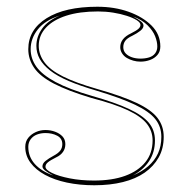

<svg xmlns="http://www.w3.org/2000/svg" viewBox="-20 -535 562 570"><path d="M260 15Q216 15 178.5 7Q141 -1 113.5 -16Q86 -31 70.5 -52Q55 -73 55 -99Q55 -115 64 -126Q73 -137 86.5 -143Q100 -149 115 -149Q130 -149 143.5 -144Q157 -139 165.5 -130Q174 -121 174 -107Q174 -94 167 -84Q160 -74 147 -68Q129 -59 122 -53Q115 -47 115 -40Q115 -31 134.5 -21.5Q154 -12 187 -5.5Q220 1 259 1Q313 1 351.5 -13Q390 -27 411.5 -53.5Q433 -80 433 -118Q433 -146 416 -167.5Q399 -189 360 -207.5Q321 -226 252 -244Q182 -265 140.5 -286.5Q99 -308 81.5 -333.5Q64 -359 64 -389Q64 -447 118.5 -481Q173 -515 269 -515Q320 -515 362 -500Q404 -485 430 -459Q456 -433 456 -397Q456 -382 447.5 -372Q439 -362 425.5 -357Q412 -352 397 -352Q386 -352 375.5 -355Q365 -358 356.5 -363Q348 -368 342.5 -376.5Q337 -385 337 -395Q337 -421 369 -436Q385 -444 391 -449.5Q397 -455 397 -461Q397 -468 386 -475Q375 -482 356.5 -488Q338 -494 316 -497.5Q294 -501 271 -501Q216 -501 177 -488.5Q138 -476 116.5 -453Q95 -430 95 -399Q95 -373 112 -350Q129 -327 167 -308Q205 -289 268 -271Q342 -250 385.5 -229.5Q429 -209 447.5 -185Q466 -161 466 -129Q466 -94 451 -67.5Q436 -41 409.5 -22.5Q383 -4 345 5.5Q307 15 260 15ZM138 -14Q121 -23 113.5 -29Q106 -35 106 -41Q106 -50 115.5 -57.5Q125 -65 138 -72Q153 -80 159 -88Q165 -96 165 -107Q165 -124 150 -132Q135 -140 115 -140Q101 -140 89.5 -135.5Q78 -131 71 -121.5Q64 -112 64 -99Q64 -70 83 -48.5Q102 -27 138 -14ZM374 -14Q401 -25 420 -41.5Q439 -58 449 -79.5Q459 -101 459 -129Q459 -159 441 -181.5Q423 -204 381 -224Q339 -244 266 -266Q218 -280 184 -294.5Q150 -309 129 -325.5Q108 -342 98 -360Q88 -378 88 -399Q88 -426 105 -450Q122 -474 158 -489Q114 -475 92.5 -448Q71 -421 71 -389Q71 -361 88 -337Q105 -313 145 -291.5Q185 -270 254 -250Q321 -231 362 -212Q403 -193 421.5 -171Q440 -149 440 -118Q440 -83 422.5 -56.5Q405 -30 374 -14ZM397 -361Q411 -361 422.5 -364.5Q434 -368 440.5 -376.5Q447 -385 447 -397Q447 -411 440.5 -427.5Q434 -444 418 -460Q402 -476 375 -486Q392 -477 399 -471Q406 -465 406 -459Q406 -451 396.5 -443.5Q387 -436 373 -429Q358 -422 352 -414Q346 -406 346 -395Q346 -384 353 -376.5Q360 -369 371.5 -365Q383 -361 397 -361Z"/></svg>

Font: Kalnia Glaze Thin ExtraLight
Style: Regular
Weight: 250
Version: Version 1.110